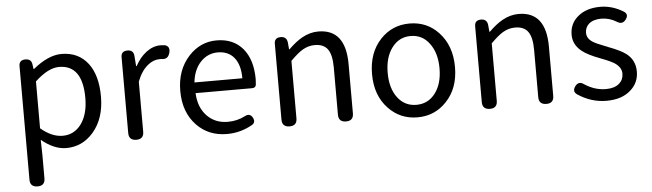

<svg xmlns="http://www.w3.org/2000/svg" viewBox="-49 -745 3944 1162"><g transform="rotate(-5 1923.5 -164.0)"><path d="M138 229Q92 229 92 184V-157V-506Q92 -543 131 -543Q167 -543 171 -509L175 -481H178Q271 -557 351 -557Q454 -557 512 -481Q567 -408 567 -280Q567 -146 496 -64Q429 13 331 13Q258 13 181 -50L183 45V184Q183 229 138 229ZM316 -63Q385 -63 428 -120Q472 -180 472 -279Q472 -480 329 -480Q264 -480 183 -405V-262V-120Q250 -63 316 -63Z M758 0Q712 0 712 -45V-271V-506Q712 -543 751 -543Q787 -543 790 -508L795 -444H798Q827 -497 866 -526Q907 -557 952 -557Q962 -557 980 -555Q1011 -545 1003 -511Q993 -465 950 -474Q945 -474 940 -474Q902 -474 868 -446Q828 -414 803 -349V-45Q803 0 758 0Z M1308 13Q1196 13 1124 -62Q1048 -141 1048 -271Q1048 -398 1123 -480Q1194 -557 1293 -557Q1395 -557 1453 -488Q1509 -420 1509 -302Q1509 -290 1507 -270Q1505 -250 1482 -250H1322H1139Q1143 -163 1192.5 -111.5Q1242 -60 1319 -60Q1376 -60 1424 -85Q1455 -102 1472 -72Q1487 -43 1462 -28Q1390 13 1308 13ZM1138 -315H1283H1429Q1429 -397 1393.5 -440.5Q1358 -484 1294 -484Q1234 -484 1191 -440Q1146 -393 1138 -315Z M1689 0Q1643 0 1643 -45V-271V-506Q1643 -543 1682 -543Q1717 -543 1722 -508L1726 -465H1729Q1774 -509 1812 -530Q1860 -557 1911 -557Q2077 -557 2077 -344V-45Q2077 0 2032 0Q1986 0 1986 -45V-332Q1986 -408 1961.5 -442.5Q1937 -477 1883 -477Q1843 -477 1808 -456Q1779 -439 1734 -394V-45Q1734 0 1689 0Z M2465 13Q2360 13 2289 -62Q2213 -141 2213 -271.5Q2213 -402 2289 -482Q2360 -557 2465 -557Q2571 -557 2641 -482Q2717 -401 2717 -271Q2717 -141 2641 -62Q2570 13 2465 13ZM2465 -63Q2536 -63 2579.5 -120Q2623 -177 2623 -271Q2623 -365 2579 -423Q2537 -481 2465 -481Q2395 -481 2351.5 -423Q2308 -365 2308 -271Q2308 -177 2351 -120Q2394 -63 2465 -63Z M2906 0Q2860 0 2860 -45V-271V-506Q2860 -543 2899 -543Q2934 -543 2939 -508L2943 -465H2946Q2991 -509 3029 -530Q3077 -557 3128 -557Q3294 -557 3294 -344V-45Q3294 0 3249 0Q3203 0 3203 -45V-332Q3203 -408 3178.5 -442.5Q3154 -477 3100 -477Q3060 -477 3025 -456Q2996 -439 2951 -394V-45Q2951 0 2906 0Z M3613 13Q3520 13 3438 -42Q3411 -62 3432 -91Q3455 -122 3486 -99Q3548 -58 3616 -58Q3668 -58 3697 -83Q3723 -106 3723 -143Q3723 -180 3684 -207Q3660 -223 3599 -246Q3524 -274 3490 -301Q3437 -342 3437 -403Q3437 -470 3486 -512Q3538 -557 3624 -557Q3697 -557 3765 -515Q3793 -496 3771 -467Q3749 -437 3717 -458Q3673 -485 3624 -485Q3576 -485 3549 -462Q3525 -441 3525 -407.5Q3525 -374 3558 -352Q3579 -338 3635 -317Q3642 -314 3646 -313L3647 -312Q3727 -282 3759 -257Q3811 -216 3811 -148Q3811 -79 3760 -35Q3707 13 3613 13Z"/></g></svg>

Font: GenSenRounded TW R
Style: Regular
Weight: 400
Version: Version 1.501;PS 1;hotconv 16.6.51;makeotf.lib2.5.65220